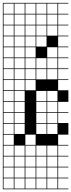

<svg xmlns="http://www.w3.org/2000/svg" viewBox="-20 -1025 502 1352"><path d="M0 307.7V-1004.8H461.5V-1000H389.4V-927.9H461.5V-923.1H389.4V-851H461.5V-846.2H389.4V-774H461.5V-769.2H389.4V-697.1H461.5V-692.3H389.4V-620.2H461.5V-615.4H389.4V-543.3H461.5V-538.5H389.4V-466.3H461.5V-461.5H389.4V-389.4H461.5V-307.7H389.4V-235.6H461.5V-230.8H389.4V-158.7H461.5V-76.9H389.4V-4.8H461.5V0H389.4V72.1H461.5V76.9H389.4V149H461.5V153.8H389.4V226H461.5V230.8H389.4V302.9H461.5V307.7ZM312.5 -927.9H384.6V-1000H312.5ZM235.6 -927.9H307.7V-1000H235.6ZM81.7 -927.9H153.8V-1000H81.7ZM158.7 -927.9H230.8V-1000H158.7ZM4.8 -927.9H76.9V-1000H4.8ZM312.5 -851H384.6V-923.1H312.5ZM235.6 -851H307.7V-923.1H235.6ZM81.7 -851H153.8V-923.1H81.7ZM4.8 -851H76.9V-923.1H4.8ZM158.7 -851H230.8V-923.1H158.7ZM312.5 -774H384.6V-846.2H312.5ZM235.6 -774H307.7V-846.2H235.6ZM81.7 -774H153.8V-846.2H81.7ZM4.8 -774H76.9V-846.2H4.8ZM158.7 -774H230.8V-846.2H158.7ZM235.6 -697.1H307.7V-769.2H235.6ZM81.7 -697.1H153.8V-769.2H81.7ZM4.8 -697.1H76.9V-769.2H4.8ZM158.7 -697.1H230.8V-769.2H158.7ZM4.8 -620.2H76.9V-692.3H4.8ZM312.5 -620.2H384.6V-692.3H312.5ZM81.7 -620.2H153.8V-692.3H81.7ZM158.7 -620.2H230.8V-692.3H158.7ZM81.7 -543.3H153.8V-615.4H81.7ZM158.7 -543.3H230.8V-615.4H158.7ZM4.8 -543.3H76.9V-615.4H4.8ZM235.6 -543.3H307.7V-615.4H235.6ZM312.5 -543.3H384.6V-615.4H312.5ZM81.7 -466.3H153.8V-538.5H81.7ZM158.7 -466.3H230.8V-538.5H158.7ZM312.5 -466.3H384.6V-538.5H312.5ZM4.8 -466.3H76.9V-538.5H4.8ZM235.6 -466.3H307.7V-538.5H235.6ZM81.7 -389.4H153.8V-461.5H81.7ZM4.8 -389.4H76.9V-461.5H4.8ZM158.7 -389.4H230.8V-461.5H158.7ZM235.6 -312.5H307.7V-384.6H235.6ZM81.7 -312.5H153.8V-384.6H81.7ZM312.5 -312.5H384.6V-384.6H312.5ZM4.8 -312.5H76.9V-384.6H4.8ZM312.5 -235.6H384.6V-307.7H312.5ZM81.7 -235.6H153.8V-307.7H81.7ZM4.8 -235.6H76.9V-307.7H4.8ZM235.6 -235.6H307.7V-307.7H235.6ZM312.5 -158.7H384.6V-230.8H312.5ZM81.7 -158.7H153.8V-230.8H81.7ZM4.8 -158.7H76.9V-230.8H4.8ZM235.6 -158.7H307.7V-230.8H235.6ZM312.5 -81.7H384.6V-153.8H312.5ZM81.7 -81.7H153.8V-153.8H81.7ZM4.8 -81.7H76.9V-153.8H4.8ZM235.6 -81.7H307.7V-153.8H235.6ZM4.8 -4.8H76.9V-76.9H4.8ZM158.7 -4.8H230.8V-76.9H158.7ZM235.6 72.1H307.7V0H235.6ZM158.7 72.1H230.8V0H158.7ZM312.5 72.1H384.6V0H312.5ZM81.7 72.1H153.8V0H81.7ZM4.8 72.1H76.9V0H4.8ZM235.6 149H307.7V76.9H235.6ZM312.5 149H384.6V76.9H312.5ZM158.7 149H230.8V76.9H158.7ZM81.7 149H153.8V76.9H81.7ZM4.8 149H76.9V76.9H4.8ZM235.6 226H307.7V153.8H235.6ZM312.5 226H384.6V153.8H312.5ZM158.7 226H230.8V153.8H158.7ZM81.7 226H153.8V153.8H81.7ZM4.8 226H76.9V153.8H4.8ZM235.6 302.9H307.7V230.8H235.6ZM4.8 302.9H76.9V230.8H4.8ZM312.5 302.9H384.6V230.8H312.5ZM158.7 302.9H230.8V230.8H158.7ZM81.7 302.9H153.8V230.8H81.7Z"/></svg>

Font: Jacquarda Bastarda 9 Charted
Style: Regular
Weight: 400
Designer: Sarah Cadigan-Fried
Version: Version 1.000; ttfautohint (v1.8.4.7-5d5b)